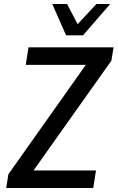

<svg xmlns="http://www.w3.org/2000/svg" viewBox="-20 -942 589 962"><path d="M11 0 22 -69 439 -658 442 -617H109L123 -705H549L538 -638L119 -47L117 -88H461L447 0ZM311 -765 242 -922H316L369 -821L463 -922H532L396 -765Z"/></svg>

Font: Nunito Sans 7pt Condensed SemiBold
Style: Italic
Weight: 600
Width: 3
Italic angle: -9°
Designer: Vernon Adams
Foundry: Vernon Adams
Version: Version 3.101;gftools[0.9.27]